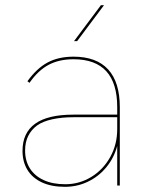

<svg xmlns="http://www.w3.org/2000/svg" viewBox="-20 -717 570 742"><path d="M433 -153Q420.5 -106.5 391 -70.8Q361.5 -35 320 -15Q278.5 5 231 5Q179 5 142.2 -12Q105.5 -29 86.2 -60.2Q67 -91.5 67 -134Q67 -204 116 -239Q164.5 -274 264 -274H433V-303Q433 -488 264 -488Q208.5 -488 168 -466.5Q127.5 -445 94 -397L86 -403Q122 -453 164 -475.5Q206 -498 264 -498Q352.5 -498 397.8 -448.8Q443 -399.5 443 -303V0H433ZM232 -5Q286.5 -5 332.5 -33Q378.5 -61 405.8 -109.8Q433 -158.5 433 -218V-264H264Q218.5 -264 182 -256Q145.5 -248 123 -232Q100.5 -215 88.8 -191.2Q77 -167.5 77 -135Q77 -95.5 95.5 -66.2Q114 -37 148.8 -21Q183.5 -5 232 -5ZM370 -697H382L278 -558H266Z"/></svg>

Font: HK Grotesk Thin
Style: Regular
Weight: 100
Designer: Alfredo Marco Pradil
Foundry: Hanken Design Co.
Version: Version 3.001